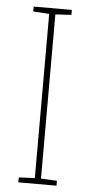

<svg xmlns="http://www.w3.org/2000/svg" viewBox="-52 -812 365 777"><g transform="rotate(5 130.0 -423.0)"><path d="M208 -66H53V-86L118 -89V-756L53 -760V-780H208V-760L143 -756V-89L208 -86Z"/></g></svg>

Font: Noto Sans Malayalam UI SemiCondensed Thin
Style: Regular
Weight: 100
Width: 4
Designer: Jelle Bosma - Monotype Design Team
Foundry: Monotype Imaging Inc.
Version: Version 2.104; ttfautohint (v1.8.4.7-5d5b)